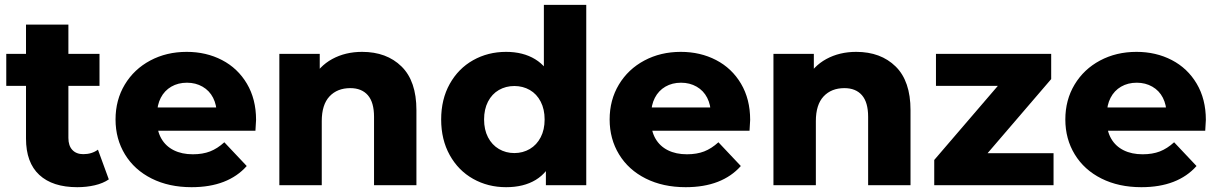

<svg xmlns="http://www.w3.org/2000/svg" viewBox="-20 -762 5011 790"><path d="M87 -192V-660.7H261.4V-194.4Q261.4 -162.3 277.8 -145Q294.1 -127.7 322.7 -127.7Q357.9 -127.7 383 -146.2L427.7 -23.9Q404 -7.6 369.9 0.3Q335.9 8.2 298 8.2Q196.3 8.2 141.7 -42.4Q87 -93 87 -192ZM5.8 -540.3H389.4V-408.7H5.8Z M455.4 -270.4Q455.4 -350.7 493.5 -414.1Q531.6 -477.4 598.3 -513Q665 -548.6 748.1 -548.6Q828.4 -548.6 893.4 -514.9Q958.3 -481.2 995.9 -417.7Q1033.6 -354.1 1033.6 -268.7Q1033.1 -258.3 1031 -224.1H598V-319.8H938.6L871.8 -292.1Q871.8 -330.2 856.8 -359.7Q841.8 -389.1 813.4 -405.4Q785.1 -421.7 749.2 -421.7Q712.8 -421.7 684.7 -405.4Q656.7 -389.1 641.4 -359.4Q626.2 -329.8 626.2 -290.8V-263.9Q626.2 -222.2 644.2 -191.2Q662.2 -160.2 695.3 -143.7Q728.4 -127.2 773.4 -127.2Q813.9 -127.2 844.2 -138.9Q874.4 -150.6 903 -176.6L995.2 -78.9Q957 -35.8 900.2 -13.8Q843.4 8.2 768.2 8.2Q675 8.2 604 -27.4Q533 -63 494.2 -126.7Q455.4 -190.3 455.4 -270.4Z M1129.4 -540.3H1295.6V-388.3L1263.7 -433.4Q1292.9 -489.6 1346.9 -519.1Q1401 -548.6 1469.9 -548.6Q1570.9 -548.6 1632.2 -488.4Q1693.4 -428.3 1693.4 -308.9V0H1519V-281.4Q1519 -341.1 1493.5 -370.3Q1468 -399.4 1421.3 -399.4Q1367.8 -399.4 1335.8 -365.4Q1303.9 -331.3 1303.9 -263.7V0H1129.4Z M1795.2 -270.4Q1795.2 -353.7 1830.5 -416.8Q1865.8 -480 1926.7 -514.3Q1987.7 -548.6 2062.3 -548.6Q2132.3 -548.6 2182 -518.3Q2231.7 -488 2257.9 -425.9Q2284.1 -363.9 2284.1 -270.2Q2284.1 -174.9 2258.9 -113.3Q2233.8 -51.8 2184.2 -21.8Q2134.7 8.2 2062.3 8.2Q1987.7 8.2 1926.7 -26.1Q1865.8 -60.3 1830.5 -123.8Q1795.2 -187.2 1795.2 -270.4ZM2220.9 -270.4Q2220.9 -312.4 2204.7 -343.8Q2188.6 -375.2 2160 -391.7Q2131.4 -408.1 2096.3 -408.1Q2061.3 -408.1 2032.7 -391.7Q2004.1 -375.2 1987.9 -343.8Q1971.8 -312.4 1971.8 -270.4Q1971.8 -228.4 1987.9 -197.2Q2004.1 -165.9 2032.7 -149Q2061.3 -132.2 2096.3 -132.2Q2131.4 -132.2 2160 -149Q2188.6 -165.9 2204.7 -197.2Q2220.9 -228.4 2220.9 -270.4ZM2226.1 -100.7 2227.8 -270.9 2217.8 -441.1V-742H2392.2V0H2226.1Z M2488.4 -270.4Q2488.4 -350.7 2526.5 -414.1Q2564.6 -477.4 2631.3 -513Q2698 -548.6 2781.1 -548.6Q2861.4 -548.6 2926.4 -514.9Q2991.3 -481.2 3028.9 -417.7Q3066.6 -354.1 3066.6 -268.7Q3066.1 -258.3 3064 -224.1H2631V-319.8H2971.6L2904.8 -292.1Q2904.8 -330.2 2889.8 -359.7Q2874.8 -389.1 2846.4 -405.4Q2818.1 -421.7 2782.2 -421.7Q2745.8 -421.7 2717.7 -405.4Q2689.7 -389.1 2674.4 -359.4Q2659.2 -329.8 2659.2 -290.8V-263.9Q2659.2 -222.2 2677.2 -191.2Q2695.2 -160.2 2728.3 -143.7Q2761.4 -127.2 2806.4 -127.2Q2846.9 -127.2 2877.2 -138.9Q2907.4 -150.6 2936 -176.6L3028.2 -78.9Q2990 -35.8 2933.2 -13.8Q2876.4 8.2 2801.2 8.2Q2708 8.2 2637 -27.4Q2566 -63 2527.2 -126.7Q2488.4 -190.3 2488.4 -270.4Z M3162.4 -540.3H3328.6V-388.3L3296.7 -433.4Q3325.9 -489.6 3379.9 -519.1Q3434 -548.6 3502.9 -548.6Q3603.9 -548.6 3665.2 -488.4Q3726.4 -428.3 3726.4 -308.9V0H3552V-281.4Q3552 -341.1 3526.5 -370.3Q3501 -399.4 3454.3 -399.4Q3400.8 -399.4 3368.8 -365.4Q3336.9 -331.3 3336.9 -263.7V0H3162.4Z M3824 -103.8 4134.6 -465.6 4164.4 -408.7H3831.1V-540.3H4305.2V-436.6L3994.7 -74.8L3963.9 -131.7H4314.9V0H3824Z M4363.4 -270.4Q4363.4 -350.7 4401.5 -414.1Q4439.6 -477.4 4506.3 -513Q4573 -548.6 4656.1 -548.6Q4736.4 -548.6 4801.4 -514.9Q4866.3 -481.2 4903.9 -417.7Q4941.6 -354.1 4941.6 -268.7Q4941.1 -258.3 4939 -224.1H4506V-319.8H4846.6L4779.8 -292.1Q4779.8 -330.2 4764.8 -359.7Q4749.8 -389.1 4721.4 -405.4Q4693.1 -421.7 4657.2 -421.7Q4620.8 -421.7 4592.7 -405.4Q4564.7 -389.1 4549.4 -359.4Q4534.2 -329.8 4534.2 -290.8V-263.9Q4534.2 -222.2 4552.2 -191.2Q4570.2 -160.2 4603.3 -143.7Q4636.4 -127.2 4681.4 -127.2Q4721.9 -127.2 4752.2 -138.9Q4782.4 -150.6 4811 -176.6L4903.2 -78.9Q4865 -35.8 4808.2 -13.8Q4751.4 8.2 4676.2 8.2Q4583 8.2 4512 -27.4Q4441 -63 4402.2 -126.7Q4363.4 -190.3 4363.4 -270.4Z"/></svg>

Font: iiserrat Thin
Style: Regular
Weight: 100
Designer: Akira Ohta
Foundry: Akira Ohta
Version: Version 1.200;Glyphs 3.3.1 (3343)